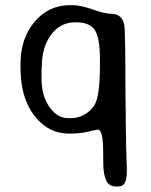

<svg xmlns="http://www.w3.org/2000/svg" viewBox="-20 -503 571 727"><path d="M237.8 -55.7H252Q275.9 -55.7 300.8 -69.8Q325.7 -84 338.4 -106Q358.4 -141.6 358.4 -253.4V-279.3Q358.4 -360.4 338.9 -389.4Q319.3 -418.5 269 -418.5H264.6Q208 -418.5 173.1 -371.1Q138.2 -323.7 138.2 -250L137.2 -238.8V-205.6Q137.2 -141.6 166.7 -98.6Q196.3 -55.7 237.8 -55.7ZM370.6 71.3Q370.6 -12.2 350.1 -12.2Q347.7 -12.2 331.5 -8.8L309.1 -3.4Q279.3 2.9 242.2 2.9Q162.6 2.9 110.4 -64.5Q57.6 -131.8 57.6 -248.5V-259.8Q57.6 -357.4 110.8 -420.4Q164.1 -483.4 244.6 -483.4H255.4Q285.2 -483.4 331.5 -467Q377.9 -450.7 402.3 -450.7Q440.9 -450.7 450.2 -410.6Q455.1 -389.2 455.1 -137.2L456.1 -74.7Q456.1 -59.1 456.1 -43.5L456.5 -32.7V-11.7L457.5 29.8V50.8L459.5 112.8L460.4 133.3V143.1Q460.4 174.3 452.9 188.7Q445.3 203.1 427.2 203.1H419.4Q392.6 203.1 382.1 180.2Q371.6 157.2 371.1 119.6Q370.6 82 370.6 71.3Z"/></svg>

Font: Averia Sans Libre Light
Style: Regular
Weight: 300
Version: Version 1.002